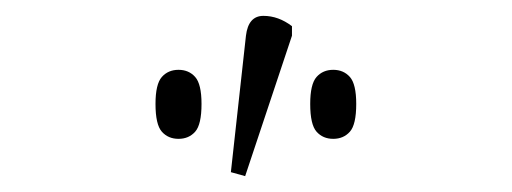

<svg xmlns="http://www.w3.org/2000/svg" viewBox="-20 -827 645 242"><path d="M289 -605 271 -610 290 -782Q293 -807 312 -807Q331 -807 348 -794V-782ZM205 -652Q192 -652 184 -661Q176 -670 176 -696Q176 -721 184 -730Q192 -739 205 -739Q218 -739 226 -730Q234 -721 234 -696Q234 -670 226 -661Q218 -652 205 -652ZM400 -652Q387 -652 379 -661Q371 -670 371 -696Q371 -721 379 -730Q387 -739 400 -739Q413 -739 421 -730Q429 -721 429 -696Q429 -670 421 -661Q413 -652 400 -652Z"/></svg>

Font: Noto Serif ExtraLight
Style: Regular
Weight: 200
Designer: Monotype Design Team
Foundry: Monotype Imaging Inc.
Version: Version 2.015; ttfautohint (v1.8.4.7-5d5b)